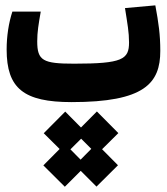

<svg xmlns="http://www.w3.org/2000/svg" viewBox="-20 -378 626 720"><path d="M248.5 4.9C521.5 4.9 581.1 -65.4 581.1 -187C581.1 -248 574.7 -292.5 562.5 -357.9L448.7 -347.7C458 -288.1 463.9 -257.3 463.9 -218.8C463.9 -155.3 439 -139.2 258.3 -139.2C141.1 -139.2 119.6 -150.4 119.6 -223.1C119.6 -258.3 124.5 -286.6 132.8 -334.5H26.4C12.7 -292.5 4.9 -242.7 4.9 -192.4C4.9 -46.4 68.8 4.9 248.5 4.9ZM223.1 322.3 282.7 262.7 341.8 321.8 422.4 241.7 362.8 181.6 423.8 121.1 343.3 40 283.7 100.1 224.6 40.5 144 121.6 203.6 180.7 142.6 242.2ZM282.2 220.7 244.1 182.1 284.2 142.1 322.3 180.2Z"/></svg>

Font: Cascadia Code
Style: Bold
Weight: 700
Monospace: yes
Designer: Aaron Bell
Foundry: Saja Typeworks
Version: Version 2404.023